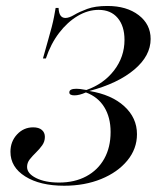

<svg xmlns="http://www.w3.org/2000/svg" viewBox="-20 -602 517 634"><path d="M191.9 11.3Q112.1 11.3 63.3 -19.4Q14.5 -50 14.5 -100.8Q14.5 -134.7 36.3 -158.1Q58.1 -181.5 89.5 -181.5Q108.1 -181.5 118.1 -173Q128.2 -164.5 128.2 -150Q128.2 -134.7 119.4 -122.2Q110.5 -109.7 98.8 -98.4Q87.1 -87.1 78.2 -75.8Q69.4 -64.5 69.4 -50.8Q69.4 -29 99.2 -14.1Q129 0.8 175 0.8Q226.6 0.8 264.9 -19.8Q303.2 -40.3 324.2 -77.8Q345.2 -115.3 345.2 -166.1Q345.2 -214.5 324.2 -248.4Q303.2 -282.3 263.7 -296.8Q241.9 -287.1 225.8 -287.1Q217.7 -287.1 213.3 -289.5Q208.9 -291.9 208.9 -296.8Q208.9 -303.2 214.9 -306Q221 -308.9 232.3 -308.9Q237.1 -308.9 244.8 -308.1Q252.4 -307.3 265.3 -304.8Q322.6 -325 356.9 -369.8Q391.1 -414.5 391.1 -470.2Q391.1 -516.1 368.5 -542.7Q346 -569.4 305.6 -569.4Q270.2 -569.4 236.3 -549.2Q202.4 -529 175 -493.1Q147.6 -457.3 131.5 -408.9H121.8Q131.5 -443.5 138.7 -469Q146 -494.4 150.8 -512.9Q155.6 -531.5 158.5 -546.8Q161.3 -562.1 163.7 -575.8H173.4Q174.2 -558.9 179.8 -550.8Q185.5 -542.7 196 -542.7Q208.1 -542.7 225 -552.8Q241.9 -562.9 268.1 -572.6Q294.4 -582.3 334.7 -582.3Q398.4 -582.3 437.9 -552Q477.4 -521.8 477.4 -473.4Q477.4 -417.7 423.4 -372.2Q369.4 -326.6 275 -301.6Q348.4 -289.5 390.3 -251.2Q432.3 -212.9 432.3 -158.9Q432.3 -110.5 400.4 -71.8Q368.5 -33.1 314.1 -10.9Q259.7 11.3 191.9 11.3Z"/></svg>

Font: Playfair 144pt
Style: Italic
Weight: 400
Italic angle: -15.6°
Designer: Claus Eggers Sørensen
Foundry: Claus Eggers Sørensen
Version: Version 2.001;gftools[0.9.30]